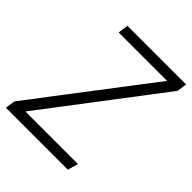

<svg xmlns="http://www.w3.org/2000/svg" viewBox="-195 -800 914 914"><g transform="rotate(45 262.0 -342.5)"><path d="M5 -50 450 -633H124L131 -685H526L519 -635L76 -53H430L415 0H-2Z"/></g></svg>

Font: FiraGO Light
Style: Italic
Weight: 300
Italic angle: -8°
Designer: bBox Type GmbH
Foundry: bBox Type GmbH
Version: Version 1.001